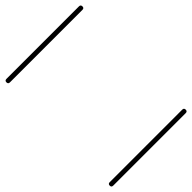

<svg xmlns="http://www.w3.org/2000/svg" viewBox="-273 -680 1170 1170"><g transform="rotate(-45 312.5 -95.0)"><path d="M0 -555Q156 -555 312.5 -555Q469 -555 625 -555Q640 -555 640 -540Q640 -525 625 -525Q469 -525 312.5 -525Q156 -525 0 -525Q-15 -525 -15 -540Q-15 -555 0 -555ZM0 335Q156 335 312.5 335Q469 335 625 335Q640 335 640 350Q640 365 625 365Q469 365 312.5 365Q156 365 0 365Q-15 365 -15 350Q-15 335 0 335Z"/></g></svg>

Font: FRB American Cursive Just Guidelines
Style: Italic
Weight: 400
Italic angle: -25°
Version: Version 2.0;Modular Font Editor K font №1